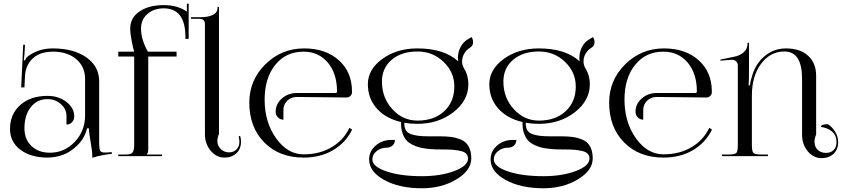

<svg xmlns="http://www.w3.org/2000/svg" viewBox="-20 -845 4561 1039"><path d="M440.4 -418Q440.4 -484.4 392.6 -524.9Q344.7 -565.4 266.6 -565.4Q196.3 -565.4 157.2 -528.8Q118.2 -492.2 115.2 -432.6L112.3 -372.1H94.7L105.5 -602.5H115.2L112.3 -550.8Q110.4 -527.3 108.4 -519.5L115.2 -517.6Q120.1 -532.2 130.9 -540Q188.5 -583 265.6 -583Q378.9 -583 447.8 -534.2Q516.6 -485.4 516.6 -405.3V-69.3Q516.6 -39.1 522 -29.3Q527.3 -19.5 548.8 -19.5L568.4 -20.5L585 -21.5L585.9 -12.7Q528.3 -6.8 479.5 8.8V1Q479.5 -28.3 468.8 -86.9Q460.9 -130.9 460.9 -150.4H451.2Q437.5 -95.7 398.4 -58.1Q359.4 -20.5 318.4 -6.3Q277.3 7.8 238.3 7.8Q146.5 7.8 90.3 -34.7Q34.2 -77.1 34.2 -147.5Q34.2 -227.5 89.8 -276.9Q145.5 -326.2 237.3 -326.2Q296.9 -326.2 339.4 -293.5Q381.8 -260.7 381.8 -214.8Q381.8 -196.3 369.6 -183.6Q357.4 -170.9 339.8 -170.9V-216.8Q339.8 -254.9 309.6 -281.7Q279.3 -308.6 237.3 -308.6Q180.7 -308.6 146.5 -265.1Q112.3 -221.7 112.3 -150.4Q112.3 -90.8 150.4 -54.7Q188.5 -18.6 250 -18.6Q329.1 -18.6 384.8 -77.6Q440.4 -136.7 440.4 -220.7Z M620.1 0V-8.8H661.1Q688.5 -8.8 697.3 -20Q706.1 -31.2 706.1 -60.5V-539.1H620.1V-565.4H706.1Q700.2 -583 692.4 -624.5Q684.6 -666 684.6 -690.4Q684.6 -749 735.4 -783.2Q786.1 -817.4 866.2 -817.4Q940.4 -817.4 991.2 -782.2V-825.2H1001V-634.8H983.4V-644.5Q983.4 -799.8 866.2 -799.8Q812.5 -799.8 777.8 -769.5Q743.2 -739.3 743.2 -690.4Q743.2 -630.9 780.3 -565.4H935.5V-539.1H782.2V-36.1Q782.2 -18.6 774.4 -10.7V-8.8H856.4V0Z M1088.9 -119.1V-713.9Q1088.9 -743.2 1059.6 -743.2H1013.7V-752H1069.3Q1105.5 -752 1131.3 -764.2Q1157.2 -776.4 1157.2 -803.7V-807.6H1165V-724.6V-120.1Q1156.2 -99.6 1156.2 -81.1Q1156.2 -56.6 1174.8 -38.6Q1193.4 -20.5 1218.8 -20.5Q1244.1 -20.5 1259.8 -36.1Q1275.4 -51.8 1275.4 -78.1Q1275.4 -92.8 1271.5 -106.4L1279.3 -110.4Q1284.2 -94.7 1284.2 -78.1Q1284.2 -39.1 1259.3 -15.6Q1234.4 7.8 1194.3 7.8Q1151.4 7.8 1120.1 -29.3Q1088.9 -66.4 1088.9 -119.1Z M1586.9 -320.3Q1556.6 -320.3 1535.2 -300.8Q1513.7 -279.3 1513.7 -252V-197.3Q1496.1 -197.3 1483.9 -210Q1471.7 -222.7 1471.7 -240.2Q1471.7 -282.2 1505.4 -312Q1539.1 -341.8 1586.9 -341.8H1795.9Q1803.7 -341.8 1803.7 -350.6Q1803.7 -447.3 1753.9 -506.3Q1704.1 -565.4 1622.1 -565.4Q1527.3 -565.4 1469.7 -494.1Q1412.1 -422.9 1412.1 -305.7Q1412.1 -183.6 1474.1 -96.7Q1536.1 -9.8 1623 -9.8Q1709 -9.8 1773.9 -47.9Q1838.9 -85.9 1871.1 -153.3L1885.7 -143.6Q1850.6 -72.3 1782.2 -32.2Q1713.9 7.8 1623 7.8Q1491.2 7.8 1410.2 -74.2Q1329.1 -156.2 1329.1 -290Q1329.1 -411.1 1416 -497.1Q1502.9 -583 1626 -583Q1742.2 -583 1813.5 -519Q1884.8 -455.1 1884.8 -350.6V-345.7Q1884.8 -334 1876 -325.7Q1867.2 -317.4 1854.5 -317.4Z M2239.3 -566.4Q2152.3 -566.4 2099.6 -521.5Q2046.9 -476.6 2046.9 -403.3Q2046.9 -316.4 2103 -254.4Q2159.2 -192.4 2239.3 -192.4Q2329.1 -192.4 2383.8 -243.2Q2438.5 -293.9 2438.5 -377Q2438.5 -455.1 2379.9 -510.7Q2321.3 -566.4 2239.3 -566.4ZM1995.1 17.6Q1995.1 56.6 2071.3 82.5Q2147.5 108.4 2263.7 108.4Q2364.3 108.4 2438.5 80.6Q2512.7 52.7 2512.7 12.7Q2512.7 -2.9 2502.9 -13.2Q2493.2 -23.4 2473.6 -27.8Q2454.1 -32.2 2433.6 -34.2Q2412.1 -36.1 2382.8 -36.1Q2354.5 -36.1 2336.9 -36.6Q2319.3 -37.1 2292 -40Q2264.6 -43 2247.6 -47.9Q2230.5 -52.7 2210 -63Q2189.5 -73.2 2177.7 -87.9Q2166 -102.5 2158.2 -124.5Q2150.4 -146.5 2150.4 -174.8V-184.6Q2066.4 -204.1 2018.6 -258.3Q1970.7 -312.5 1970.7 -389.6Q1970.7 -469.7 2049.3 -526.4Q2127.9 -583 2238.3 -583Q2382.8 -583 2459 -513.7Q2458 -523.4 2458 -532.2Q2458 -563.5 2472.7 -591.3Q2487.3 -619.1 2515.6 -634.8L2532.2 -644.5Q2540 -630.9 2540 -616.2Q2540 -596.7 2523.4 -586.9Q2503.9 -575.2 2492.2 -555.2Q2480.5 -535.2 2480.5 -512.7Q2480.5 -493.2 2490.2 -476.6Q2514.6 -437.5 2514.6 -389.6Q2514.6 -300.8 2433.6 -237.8Q2352.5 -174.8 2238.3 -174.8Q2201.2 -174.8 2168 -180.7V-174.8Q2168 -133.8 2200.2 -120.6Q2232.4 -107.4 2293.9 -107.4H2354.5Q2393.6 -107.4 2420.4 -104Q2447.3 -100.6 2474.6 -89.4Q2502 -78.1 2516.1 -52.2Q2530.3 -26.4 2530.3 12.7Q2530.3 77.1 2450.2 125.5Q2370.1 173.8 2263.7 173.8Q2140.6 173.8 2059.1 128.9Q1977.5 84 1977.5 17.6Q1977.5 -26.4 2012.7 -57.1Q2047.9 -87.9 2097.7 -87.9H2117.2Q2117.2 -70.3 2104.5 -58.1Q2091.8 -45.9 2073.2 -45.9Q2041 -45.9 2018.1 -27.3Q1995.1 -8.8 1995.1 17.6Z M2896.5 -566.4Q2809.6 -566.4 2756.8 -521.5Q2704.1 -476.6 2704.1 -403.3Q2704.1 -316.4 2760.3 -254.4Q2816.4 -192.4 2896.5 -192.4Q2986.3 -192.4 3041 -243.2Q3095.7 -293.9 3095.7 -377Q3095.7 -455.1 3037.1 -510.7Q2978.5 -566.4 2896.5 -566.4ZM2652.3 17.6Q2652.3 56.6 2728.5 82.5Q2804.7 108.4 2920.9 108.4Q3021.5 108.4 3095.7 80.6Q3169.9 52.7 3169.9 12.7Q3169.9 -2.9 3160.2 -13.2Q3150.4 -23.4 3130.9 -27.8Q3111.3 -32.2 3090.8 -34.2Q3069.3 -36.1 3040 -36.1Q3011.7 -36.1 2994.1 -36.6Q2976.6 -37.1 2949.2 -40Q2921.9 -43 2904.8 -47.9Q2887.7 -52.7 2867.2 -63Q2846.7 -73.2 2835 -87.9Q2823.2 -102.5 2815.4 -124.5Q2807.6 -146.5 2807.6 -174.8V-184.6Q2723.6 -204.1 2675.8 -258.3Q2627.9 -312.5 2627.9 -389.6Q2627.9 -469.7 2706.5 -526.4Q2785.2 -583 2895.5 -583Q3040 -583 3116.2 -513.7Q3115.2 -523.4 3115.2 -532.2Q3115.2 -563.5 3129.9 -591.3Q3144.5 -619.1 3172.9 -634.8L3189.5 -644.5Q3197.3 -630.9 3197.3 -616.2Q3197.3 -596.7 3180.7 -586.9Q3161.1 -575.2 3149.4 -555.2Q3137.7 -535.2 3137.7 -512.7Q3137.7 -493.2 3147.5 -476.6Q3171.9 -437.5 3171.9 -389.6Q3171.9 -300.8 3090.8 -237.8Q3009.8 -174.8 2895.5 -174.8Q2858.4 -174.8 2825.2 -180.7V-174.8Q2825.2 -133.8 2857.4 -120.6Q2889.6 -107.4 2951.2 -107.4H3011.7Q3050.8 -107.4 3077.6 -104Q3104.5 -100.6 3131.8 -89.4Q3159.2 -78.1 3173.3 -52.2Q3187.5 -26.4 3187.5 12.7Q3187.5 77.1 3107.4 125.5Q3027.3 173.8 2920.9 173.8Q2797.9 173.8 2716.3 128.9Q2634.8 84 2634.8 17.6Q2634.8 -26.4 2669.9 -57.1Q2705.1 -87.9 2754.9 -87.9H2774.4Q2774.4 -70.3 2761.7 -58.1Q2749 -45.9 2730.5 -45.9Q2698.2 -45.9 2675.3 -27.3Q2652.3 -8.8 2652.3 17.6Z M3534.2 -320.3Q3503.9 -320.3 3482.4 -300.8Q3460.9 -279.3 3460.9 -252V-197.3Q3443.4 -197.3 3431.2 -210Q3418.9 -222.7 3418.9 -240.2Q3418.9 -282.2 3452.6 -312Q3486.3 -341.8 3534.2 -341.8H3743.2Q3751 -341.8 3751 -350.6Q3751 -447.3 3701.2 -506.3Q3651.4 -565.4 3569.3 -565.4Q3474.6 -565.4 3417 -494.1Q3359.4 -422.9 3359.4 -305.7Q3359.4 -183.6 3421.4 -96.7Q3483.4 -9.8 3570.3 -9.8Q3656.2 -9.8 3721.2 -47.9Q3786.1 -85.9 3818.4 -153.3L3833 -143.6Q3797.9 -72.3 3729.5 -32.2Q3661.1 7.8 3570.3 7.8Q3438.5 7.8 3357.4 -74.2Q3276.4 -156.2 3276.4 -290Q3276.4 -411.1 3363.3 -497.1Q3450.2 -583 3573.2 -583Q3689.5 -583 3760.7 -519Q3832 -455.1 3832 -350.6V-345.7Q3832 -334 3823.2 -325.7Q3814.5 -317.4 3801.8 -317.4Z M3886.7 0V-8.8H3920.9Q3956.1 -8.8 3964.4 -17.1Q3972.7 -25.4 3972.7 -60.5V-490.2Q3972.7 -503.9 3963.9 -512.7Q3955.1 -521.5 3940.4 -521.5Q3938.5 -521.5 3936.5 -521.5L3878.9 -516.6L3877.9 -522.5L3953.1 -538.1Q3984.4 -543.9 4004.9 -562.5Q4025.4 -581.1 4025.4 -609.4V-613.3H4033.2V-485.4Q4033.2 -400.4 4031.2 -382.8H4038.1Q4041 -409.2 4053.7 -446.3Q4075.2 -508.8 4123.5 -545.9Q4171.9 -583 4232.4 -583Q4310.5 -583 4353.5 -543Q4396.5 -502.9 4396.5 -435.5V-117.2Q4387.7 -96.7 4387.7 -78.1Q4387.7 -50.8 4404.8 -34.2Q4421.9 -17.6 4450.2 -17.6Q4475.6 -17.6 4491.2 -33.2Q4506.8 -48.8 4506.8 -75.2Q4506.8 -112.3 4482.9 -132.8Q4459 -153.3 4421.9 -158.2Q4421.9 -172.9 4460 -172.9Q4482.4 -159.2 4499 -132.8Q4515.6 -106.4 4515.6 -75.2Q4515.6 -36.1 4490.7 -12.7Q4465.8 10.7 4425.8 10.7Q4381.8 10.7 4351.1 -26.4Q4320.3 -63.5 4320.3 -116.2V-418.9Q4320.3 -566.4 4224.6 -566.4Q4148.4 -566.4 4098.6 -500Q4048.8 -433.6 4048.8 -328.1V-60.5Q4048.8 -25.4 4057.6 -17.1Q4066.4 -8.8 4101.6 -8.8H4135.7V0Z"/></svg>

Font: FoglihtenNo07
Style: Regular
Weight: 500
Designer: gluk (gluksza@wp.pl)
Foundry: gluk (gluksza@wp.pl)
Version: Version 0.871